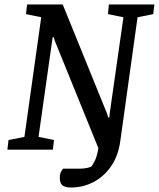

<svg xmlns="http://www.w3.org/2000/svg" viewBox="-20 -668 709 857"><path d="M296 169Q271 169 259 159.5Q247 150 247 127Q247 107 253.5 96.5Q260 86 261 85H333Q354 85 369.5 81.5Q385 78 389 74Q393 69 403 50Q413 31 419 -7L225 -485L220 -502H215L152 -57L221 -43L216 0H13L18 -43L89 -57L164 -591L96 -605L101 -648H260L457 -163L463 -144H468L470 -164L531 -591L462 -605L466 -648H669L664 -605L594 -591L517 -39Q508 28 475.5 74.5Q443 121 396.5 145Q350 169 296 169Z"/></svg>

Font: Faustina Light Medium
Style: Italic
Weight: 500
Italic angle: -8°
Version: Version 1.200